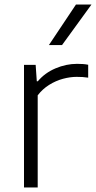

<svg xmlns="http://www.w3.org/2000/svg" viewBox="-20 -828 424 848"><path d="M86 0V-541.5H137.5L142.5 -469H147Q178 -506 225 -526Q272 -546 320 -546Q334 -546 345.5 -545.2Q357 -544.5 369.5 -542V-485Q357 -487 344.5 -487.8Q332 -488.5 318 -488.5Q290 -488.5 258.2 -480Q226.5 -471.5 197.2 -453.2Q168 -435 146.5 -407V0ZM196 -629 315.5 -808H384L254 -629Z"/></svg>

Font: Encode Sans SemiExpanded Light
Style: Regular
Weight: 300
Width: 6
Designer: Multiple Designers
Foundry: Impallari Type
Version: Version 3.002